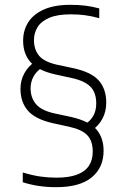

<svg xmlns="http://www.w3.org/2000/svg" viewBox="-20 -768 526 797"><path d="M213 9Q176 9 141.8 4Q107.5 -1 74.5 -11.5V-52Q114.5 -40 147.5 -35.2Q180.5 -30.5 214.5 -30.5Q266.5 -30.5 300 -43.2Q333.5 -56 349.2 -80Q365 -104 365 -138.5Q365 -183 342.2 -206.8Q319.5 -230.5 266.5 -242L198 -257Q126 -273.5 95.5 -309Q65 -344.5 65 -399.5Q65 -434.5 81.2 -464Q97.5 -493.5 127 -513.5L157.5 -489Q132 -473.5 119.5 -451Q107 -428.5 107 -401.5Q107 -362.5 129.2 -336Q151.5 -309.5 205 -297.5L273 -283Q349 -266 379.5 -231.5Q410 -197 410 -142Q410 -72.5 360.8 -31.8Q311.5 9 213 9ZM361.5 -226.5 330 -250.5Q355 -265 367.2 -287Q379.5 -309 379.5 -338.5Q379.5 -383.5 355.5 -408Q331.5 -432.5 278 -444L209.5 -459Q137 -475.5 106.5 -510.2Q76 -545 76 -599Q76 -642 97.2 -675.5Q118.5 -709 162 -728.5Q205.5 -748 272.5 -748Q305 -748 334.2 -744.5Q363.5 -741 392 -733V-692.5Q359 -701.5 331.8 -705Q304.5 -708.5 273.5 -708.5Q218.5 -708.5 185 -694.2Q151.5 -680 136.2 -655.8Q121 -631.5 121 -601.5Q121 -562.5 142 -537Q163 -511.5 216 -499.5L284.5 -485Q360 -468.5 390.5 -433.2Q421 -398 421 -342Q421 -305 405.5 -275.8Q390 -246.5 361.5 -226.5Z"/></svg>

Font: Encode Sans Condensed Thin ExtraLight
Style: Regular
Weight: 250
Version: Version 3.002